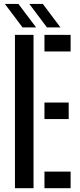

<svg xmlns="http://www.w3.org/2000/svg" viewBox="-20 -982 416 1002"><path d="M58 0V-800H155V0ZM212 0V-86.5H348.5V0ZM212 -360.5V-447H338.5V-360.5ZM212 -713.5V-800H348.5V-713.5ZM97.5 -839 5.5 -961.5H76L168.5 -839ZM225 -839 133 -961.5H203.5L295.5 -839Z"/></svg>

Font: Big Shoulders Stencil Text Thin SemiBold
Style: Regular
Weight: 600
Version: Version 2.001